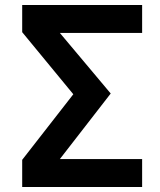

<svg xmlns="http://www.w3.org/2000/svg" viewBox="-20 -750 640 770"><path d="M69 0V-109L274 -372L69 -621V-730H550V-618H220L424 -375L220 -112H550V0Z"/></svg>

Font: Pitagon Sans Mono
Style: Bold
Weight: 700
Monospace: yes
Designer: Travis Tran
Foundry: Pitagon
Version: Version 1.001; ttfautohint (v1.8.4.7-5d5b);gftools[0.9.26]